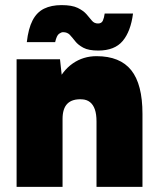

<svg xmlns="http://www.w3.org/2000/svg" viewBox="-20 -732 618 752"><path d="M45 0V-500H215L225 -408V0ZM358 0V-256L538 -286V0ZM358 -256Q358 -285 351.5 -303.5Q345 -322 332.5 -332Q320 -342 301 -343Q263 -345 244 -326Q225 -307 225 -266H176Q176 -345 200 -400Q224 -455 265 -483.5Q306 -512 358 -512Q450 -512 494 -457Q538 -402 538 -286ZM365 -534Q327 -534 306.5 -545Q286 -556 275 -570Q264 -584 254 -595Q244 -606 227 -606Q220 -606 211 -599.5Q202 -593 196 -567H85Q91 -620 107.5 -652Q124 -684 152.5 -698Q181 -712 221 -712Q262 -712 284.5 -701Q307 -690 319 -676Q331 -662 340 -651Q349 -640 364 -640Q378 -640 383 -651.5Q388 -663 390 -679H501Q492 -609 460.5 -571.5Q429 -534 365 -534Z"/></svg>

Font: Figtree Light Black
Style: Regular
Weight: 900
Version: Version 2.000